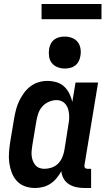

<svg xmlns="http://www.w3.org/2000/svg" viewBox="-20 -933 540 961"><path d="M156 8Q129 8 105 -0.5Q81 -9 64.5 -27Q48 -45 39 -68.5Q30 -92 26.5 -117.5Q23 -143 25 -169.5Q27 -196 31 -222L51 -342Q55 -364 60.5 -385.5Q66 -407 76 -427.5Q86 -448 99.5 -467Q113 -486 132 -500.5Q151 -515 173 -521.5Q195 -528 216 -528Q240 -528 262.5 -521.5Q285 -515 301 -500Q317 -485 327 -465Q337 -445 342 -423L358 -520H471L403 -108Q402 -104 402.5 -100Q403 -96 405.5 -93Q408 -90 411.5 -89Q415 -88 419 -88H436V8H403Q382 8 362.5 4Q343 0 326 -10.5Q309 -21 299 -38Q289 -55 287 -76Q277 -58 263.5 -41.5Q250 -25 232.5 -13.5Q215 -2 195 3Q175 8 156 8ZM202 -88Q220 -88 238 -94Q256 -100 270 -113.5Q284 -127 291.5 -145Q299 -163 302 -180L321 -300Q324 -315 325.5 -329.5Q327 -344 326 -358Q325 -372 321.5 -385Q318 -398 310 -409Q302 -420 289.5 -426Q277 -432 263 -432Q244 -432 224.5 -423.5Q205 -415 191.5 -399.5Q178 -384 171.5 -365Q165 -346 162 -327L142 -207Q140 -193 138.5 -179.5Q137 -166 138.5 -153Q140 -140 144.5 -128Q149 -116 157 -106.5Q165 -97 177 -92.5Q189 -88 202 -88ZM304 -590Q285 -590 267.5 -597Q250 -604 239 -618Q228 -632 225.5 -651Q223 -670 226 -689Q228 -702 234.5 -714.5Q241 -727 252.5 -735.5Q264 -744 277.5 -747Q291 -750 304 -750Q323 -750 341 -743Q359 -736 369.5 -722Q380 -708 383 -689Q386 -670 382 -651Q380 -638 373.5 -625.5Q367 -613 355.5 -604.5Q344 -596 330.5 -593Q317 -590 304 -590ZM188 -837V-913H488V-837Z"/></svg>

Font: Iosevka Custom
Style: Bold Italic
Weight: 700
Italic angle: -9°
Designer: Belleve Invis
Foundry: Belleve Invis
Version: Version 30.3.1; ttfautohint (v1.8.3)